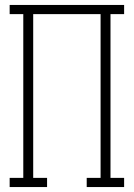

<svg xmlns="http://www.w3.org/2000/svg" viewBox="-20 -755 540 775"><path d="M19 0V-37H74V-698H19V-735H481V-698H426V-37H481V0H330V-37H386V-698H114V-37H170V0Z"/></svg>

Font: Iosevka Slab Extralight
Style: Regular
Weight: 200
Monospace: yes
Designer: Belleve Invis
Foundry: Belleve Invis
Version: Version 11.1.1; ttfautohint (v1.8.3)